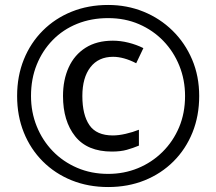

<svg xmlns="http://www.w3.org/2000/svg" viewBox="-20 -744 872 774"><path d="M431 -133Q332 -133 283 -194.5Q234 -256 234 -357Q234 -422 257 -472.5Q280 -523 325 -551.5Q370 -580 435 -580Q466 -580 498 -572Q530 -564 558 -550L529 -489Q504 -502 480.5 -508.5Q457 -515 436 -515Q377 -515 344.5 -473Q312 -431 312 -357Q312 -281 340.5 -239.5Q369 -198 435 -198Q458 -198 486.5 -204.5Q515 -211 540 -221V-157Q516 -147 491 -140Q466 -133 431 -133ZM416 10Q336 10 269 -17Q202 -44 152.5 -93.5Q103 -143 76 -210Q49 -277 49 -357Q49 -437 76 -504Q103 -571 152.5 -620.5Q202 -670 269 -697Q336 -724 416 -724Q492 -724 558.5 -697Q625 -670 675.5 -620.5Q726 -571 754.5 -504Q783 -437 783 -357Q783 -277 756 -210Q729 -143 679.5 -93.5Q630 -44 563 -17Q496 10 416 10ZM416 -43Q480 -43 536 -66Q592 -89 635 -131.5Q678 -174 702 -231Q726 -288 726 -357Q726 -422 703 -479Q680 -536 638.5 -579Q597 -622 540.5 -646.5Q484 -671 416 -671Q348 -671 291 -648Q234 -625 192.5 -582.5Q151 -540 128 -483Q105 -426 105 -357Q105 -292 128 -235Q151 -178 192.5 -135Q234 -92 291 -67.5Q348 -43 416 -43Z"/></svg>

Font: Noto Sans Canadian Aboriginal
Style: Regular
Weight: 400
Designer: Monotype Design Team, Typotheque's Kevin King
Foundry: Monotype Imaging Inc.
Version: Version 2.002